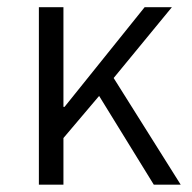

<svg xmlns="http://www.w3.org/2000/svg" viewBox="-20 -503 522 523"><path d="M152.8 -483.4V-211.9H155.8L374 -483.4H448.2L289.6 -290.5L472.2 0H398.9L250 -241.7L152.8 -127V0H85.9V-483.4Z"/></svg>

Font: Varta
Style: Light
Weight: 300
Designer: Joana Correia, Viktoriya Grabowska, Eben Sorkin
Foundry: Sorkin Type
Version: Version 1.002; ttfautohint (v1.3) -l 8 -r 24 -G 200 -x 12 -H